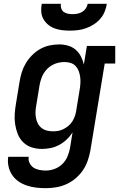

<svg xmlns="http://www.w3.org/2000/svg" viewBox="-20 -770 640 1003"><path d="M219 213Q193 213 168 210Q143 207 119.5 199Q96 191 76.5 177.5Q57 164 43.5 144Q30 124 24.5 99Q19 74 23 49H130Q127 66 134.5 81.5Q142 97 155 105.5Q168 114 185 117.5Q202 121 219 121Q242 121 265 112.5Q288 104 305.5 87Q323 70 332.5 47.5Q342 25 346 2L359 -79Q346 -58 328 -41Q310 -24 288.5 -12.5Q267 -1 244 3.5Q221 8 198 8Q170 8 144.5 -0.5Q119 -9 100.5 -27.5Q82 -46 72.5 -70.5Q63 -95 59 -121.5Q55 -148 57 -176Q59 -204 64 -232L82 -342Q86 -367 93.5 -391.5Q101 -416 114.5 -439Q128 -462 147.5 -481.5Q167 -501 190 -514Q213 -527 238.5 -532.5Q264 -538 289 -538Q313 -538 335.5 -531.5Q358 -525 375 -510.5Q392 -496 402.5 -475.5Q413 -455 418 -433L434 -530H582V-438H527L452 17Q447 44 438 70Q429 96 413 119.5Q397 143 374.5 162Q352 181 326 192.5Q300 204 273 208.5Q246 213 219 213ZM256 -84Q271 -84 285 -86.5Q299 -89 312.5 -96Q326 -103 338 -113Q350 -123 358 -136Q366 -149 371 -163Q376 -177 378 -191L396 -301Q399 -318 400 -334.5Q401 -351 399 -367Q397 -383 391.5 -398Q386 -413 375.5 -424.5Q365 -436 349.5 -441Q334 -446 317 -446Q302 -446 286 -442.5Q270 -439 255.5 -431.5Q241 -424 229 -412.5Q217 -401 208.5 -387Q200 -373 195 -357.5Q190 -342 187 -327L169 -217Q166 -201 165.5 -184.5Q165 -168 168 -153Q171 -138 178 -124.5Q185 -111 197 -101.5Q209 -92 224.5 -88Q240 -84 256 -84Q256 -84 256 -84Q256 -84 256 -84ZM345 -610Q324 -610 303.5 -612.5Q283 -615 264.5 -622Q246 -629 231 -641.5Q216 -654 206.5 -671Q197 -688 195.5 -708.5Q194 -729 198 -750H298Q296 -738 300 -726Q304 -714 313 -707.5Q322 -701 334.5 -698.5Q347 -696 359 -696Q372 -696 384.5 -698.5Q397 -701 408.5 -707.5Q420 -714 428 -725.5Q436 -737 438 -750H538Q535 -729 526.5 -708.5Q518 -688 503 -671Q488 -654 469 -642Q450 -630 429 -622.5Q408 -615 387 -612.5Q366 -610 345 -610Z"/></svg>

Font: Iosevka Curly Slab SmBdEx
Style: Italic
Weight: 600
Width: 7
Italic angle: -9°
Monospace: yes
Designer: Belleve Invis
Foundry: Belleve Invis
Version: Version 11.1.0; ttfautohint (v1.8.3)